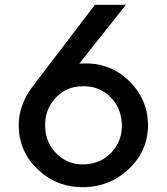

<svg xmlns="http://www.w3.org/2000/svg" viewBox="-20 -770 693 799"><path d="M596 -256Q598 -148 521 -71.5Q444 5 334 9Q222 12 141.5 -61Q61 -134 58 -242Q55 -333 121 -417L375 -750H504L310 -505Q322 -506 350 -506Q451 -501 522 -428.5Q593 -356 596 -256ZM333 -86Q402 -89 446 -138Q490 -187 487 -255Q484 -324 436.5 -369Q389 -414 320 -411Q252 -409 208.5 -359.5Q165 -310 168 -242Q170 -174 217.5 -128.5Q265 -83 333 -86Z"/></svg>

Font: Orkney Medium
Style: Regular
Weight: 500
Designer: Samuel Oakes and Alfredo Marco Pradil
Foundry: Alfredo Marco Pradil
Version: 1.0; ttfautohint (v1.5)